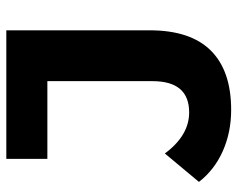

<svg xmlns="http://www.w3.org/2000/svg" viewBox="-92 -648 752 608"><g transform="rotate(-90 284.0 -344.0)"><path d="M12 -90 102 -198Q159 -121 232 -121Q331 -121 331 -237V-570H85V-700H492V-246Q492 -117 428 -52.5Q364 12 240 12Q169 12 109.5 -14.5Q50 -41 12 -90Z"/></g></svg>

Font: Montserrat-Bold
Style: Bold
Weight: 700
Version: Version 7.200